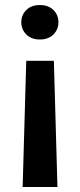

<svg xmlns="http://www.w3.org/2000/svg" viewBox="-20 -558 314 757"><path d="M210.4 -470.2Q210.4 -441.9 190.7 -422.1Q170.9 -402.3 137.2 -402.3Q103.5 -402.3 83.7 -422.1Q64 -441.9 64 -470.2Q64 -499 83.7 -518.6Q103.5 -538.1 137.2 -538.1Q170.9 -538.1 190.7 -518.6Q210.4 -499 210.4 -470.2ZM69.3 179.2 83.5 -318.4H192.4L206.5 179.2Z"/></svg>

Font: Vazirmatn RD SemiBold
Style: Regular
Weight: 600
Designer: Saber Rastikerdar
Foundry: Saber Rastikerdar
Version: Version 32.102